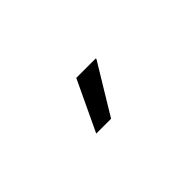

<svg xmlns="http://www.w3.org/2000/svg" viewBox="-0 -964 585 585"><g transform="rotate(-45 292.5 -671.5)"><path d="M212 -590 289 -753H373V-750L276 -590Z"/></g></svg>

Font: Chivo Medium Light
Style: Regular
Weight: 300
Version: Version 2.002